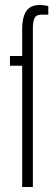

<svg xmlns="http://www.w3.org/2000/svg" viewBox="-20 -751 226 771"><path d="M69 0V-487H20V-526H69V-631Q69 -666 76.5 -688Q84 -710 99.5 -720.5Q115 -731 141 -731Q144 -731 149.5 -730.5Q155 -730 162 -729Q169 -728 174 -726V-692H144Q125 -692 118.5 -677.5Q112 -663 112 -640V0Z"/></svg>

Font: Archivo ExtraCondensed Thin
Style: Regular
Weight: 250
Width: 2
Designer: Hector Gatti
Foundry: Omnibus-Type
Version: Version 2.001